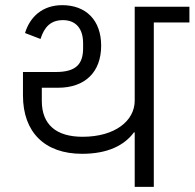

<svg xmlns="http://www.w3.org/2000/svg" viewBox="-20 -724 754 744"><path d="M502 0H576V-637H714V-698H502V-334C502 -256 426 -194 300 -194C198 -194 142 -241 142 -333V-384H205C309 -384 372 -444 372 -547C372 -646 313 -704 221 -704C145 -704 96 -659 77 -596L137 -573C152 -621 178 -646 224 -646C274 -646 302 -613 302 -557V-537C302 -475 274 -445 196 -445H69V-354C69 -212 153 -128 298 -128C398 -128 462 -161 499 -211H502Z"/></svg>

Font: IBM Plex Devanagari
Style: Regular
Weight: 400
Designer: Mike Abbink, Paul van der Laan, Pieter van Rosmalen, Erin McLaughlin
Foundry: Bold Monday
Version: Version 1.0